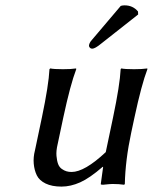

<svg xmlns="http://www.w3.org/2000/svg" viewBox="-20 -688 571 718"><path d="M431.6 -666Q438.5 -668 445.8 -668Q477.1 -668 496.1 -645L496.6 -633.8L358.4 -524.9Q335.4 -505.9 324.7 -505.9Q319.3 -505.9 315.7 -510Q312 -514.2 313 -519Q313.5 -521.5 314 -523.4Q314.5 -525.4 315.7 -527.3Q316.9 -529.3 317.4 -530.5Q317.9 -531.7 319.8 -534.2Q321.8 -536.6 322.8 -537.6Q323.7 -538.6 326.4 -542Q329.1 -545.4 330.6 -546.9ZM363.8 -64Q315.4 -22 279.8 -6.1Q244.1 9.8 210 9.8Q174.3 9.8 150.6 -1.7Q127 -13.2 117.7 -32.2Q108.4 -51.3 106.2 -75.7Q104 -100.1 110.8 -126L136.7 -249Q162.1 -370.1 165 -429.2L168 -432.1Q181.2 -429.2 215.3 -429.2Q231 -429.2 243.2 -429.9Q255.4 -430.7 259.8 -431.6L264.6 -432.1L265.1 -429.2Q243.2 -372.1 216.8 -249L195.8 -149.9Q189.5 -123.5 191.2 -105Q192.9 -86.4 197.3 -74.7Q201.7 -63 210.9 -56.4Q220.2 -49.8 228.8 -47.4Q237.3 -44.9 247.6 -44.9Q296.4 -44.9 375.5 -119.1L402.8 -249Q428.2 -370.1 431.2 -429.2L433.6 -432.1Q446.8 -429.2 481 -429.2Q496.6 -429.2 509 -429.9Q521.5 -430.7 526.4 -431.6L530.8 -432.1L531.2 -429.2Q509.3 -372.1 482.9 -249L470.7 -191.9Q448.7 -88.9 446.8 0L444.3 2.9Q425.3 0 400.4 0Q392.6 0 365.2 2.9Q360.8 2.9 358.6 2.2Q356.4 1.5 356.9 0L365.7 -64Z"/></svg>

Font: Linux Biolinum G
Style: Italic
Weight: 400
Italic angle: -12°
Designer: Philipp H. Poll
Foundry: Philipp H. Poll
Version: Version 0.5.1